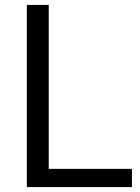

<svg xmlns="http://www.w3.org/2000/svg" viewBox="-20 -760 569 780"><path d="M89 -740H178V-74H516V0H89Z"/></svg>

Font: EncodeSans
Style: Regular
Weight: 400
Designer: Pablo Impallari, Andres Torresi
Foundry: Pablo Impallari, Andres Torresi
Version: Version 1.000; ttfautohint (v1.4.1)